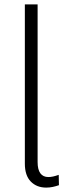

<svg xmlns="http://www.w3.org/2000/svg" viewBox="-20 -845 307 873"><path d="M93 -101V-825H151V-108Q151 -74 163.5 -57Q176 -40 200 -40Q210 -40 221.5 -42.5Q233 -45 247 -50L248 -3Q234 2 219.5 5Q205 8 190 8Q147 8 120 -19.5Q93 -47 93 -101Z"/></svg>

Font: Yaldevi Light
Style: Regular
Weight: 300
Designer: Sol Matas, Rajitha Manaperi, Kosala Senevirathne
Foundry: Mooniak
Version: Version 1.100